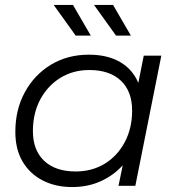

<svg xmlns="http://www.w3.org/2000/svg" viewBox="-20 -751 718 776"><path d="M271 5Q204 5 152 -22Q100 -49 71 -98.5Q42 -148 42 -218Q42 -308 80.5 -378.5Q119 -449 186 -489.5Q253 -530 339 -530Q414 -530 465 -500.5Q516 -471 539 -416L561 -526H632L527 0H459L476 -83Q439 -42 387 -18.5Q335 5 271 5ZM286 -58Q352 -58 403.5 -89.5Q455 -121 484.5 -177Q514 -233 514 -304Q514 -382 468.5 -425Q423 -468 341 -468Q275 -468 223.5 -436Q172 -404 142.5 -348.5Q113 -293 113 -221Q113 -144 158.5 -101Q204 -58 286 -58ZM286 -607 197 -731H275L347 -607ZM449 -607 360 -731H437L509 -607Z"/></svg>

Font: Montserrat
Style: Italic
Weight: 400
Italic angle: -11.3°
Designer: Julieta Ulanovsky
Foundry: Julieta Ulanovsky
Version: Version 9.000; ttfautohint (v1.8.4.7-5d5b)